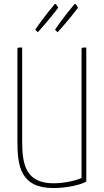

<svg xmlns="http://www.w3.org/2000/svg" viewBox="-20 -940 524 970"><path d="M257 -920C257 -920 203 -857 158 -790L171 -777C228 -839 274 -901 274 -901C274 -901 265 -922 257 -920ZM357 -920C357 -920 303 -857 258 -790L271 -777C328 -839 374 -901 374 -901C374 -901 365 -922 357 -920ZM92 -700C68 -700 68 -700 68 -690V-227C68 -102 83 10 250 10C317 10 389 -6 416 -23V-700C395 -700 392 -700 392 -691V-41C368 -29 307 -14 250 -14C106 -14 92 -117 92 -227Z"/></svg>

Font: Yanone Kaffeesatz Extra Light
Style: Regular
Weight: 200
Designer: Yanone (Cyrillic: Daniel Pouzeot & Huerta Tipografica)
Foundry: Yanone
Version: Version 1.100;PS 001.100;hotconv 1.0.70;makeotf.lib2.5.58329